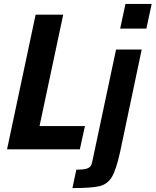

<svg xmlns="http://www.w3.org/2000/svg" viewBox="-20 -763 795 981"><path d="M16 0 162 -688H303L182 -119H414L388 0ZM594 -617 621 -743H755L728 -617ZM454 51 573 -510H704L594 12Q574 103 552 140.5Q530 178 489 188Q448 198 350 198L370 104Q405 104 421.5 99Q438 94 444 84Q450 74 454 51Z"/></svg>

Font: Saira Semi Condensed SemiBold
Style: Italic
Weight: 600
Width: 4
Italic angle: -12°
Designer: Hector Gatti with collaboration of the Omnibus-Type team
Foundry: Omnibus-Type
Version: Version 1.001; ttfautohint (v1.8)